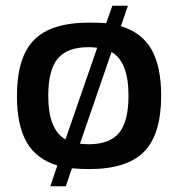

<svg xmlns="http://www.w3.org/2000/svg" viewBox="-20 -590 631 680"><path d="M294.9 -509.8Q336.9 -509.8 356 -507.8L377.9 -569.8H433.1L408.2 -497.1Q481.9 -475.1 516.4 -415Q550.8 -355 550.8 -251Q550.8 -114.3 490.2 -52.7Q429.7 8.8 295.9 8.8Q263.7 8.8 234.9 5.9L212.9 69.8H158.2L183.1 -3.9Q108.9 -26.4 74.5 -86.2Q40 -146 40 -250Q40 -386.7 100.3 -448.2Q160.6 -509.8 294.9 -509.8ZM293.9 -422.9Q218.3 -422.9 184.6 -382.6Q150.9 -342.3 150.9 -251Q150.9 -130.9 211.9 -96.2L324.2 -420.9Q306.6 -422.9 293.9 -422.9ZM375 -405.8 263.2 -81.1Q282.7 -79.1 293.9 -79.1Q368.7 -79.1 401.9 -119.6Q435.1 -160.2 435.1 -251Q435.1 -371.6 375 -405.8Z"/></svg>

Font: Fivo Sans Modern Med
Style: Regular
Weight: 450
Designer: Alexander Slobzheninov
Foundry: Alexander Slobzheninov
Version: 1.0